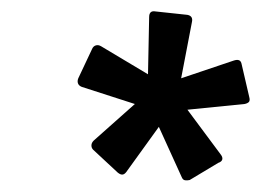

<svg xmlns="http://www.w3.org/2000/svg" viewBox="-20 -719 457 336"><path d="M186 -417 143 -457Q140 -460 140 -464.5Q140 -469 144 -473L216 -537L123 -567Q118 -569 116.5 -573Q115 -577 117 -582L141 -633Q143 -638 147.5 -639.5Q152 -641 157 -638L239 -589L241 -689Q241 -701 252 -699L308 -693Q318 -691 316 -681L297 -582L389 -613Q395 -615 398.5 -613.5Q402 -612 403 -606L416 -550Q418 -543 415.5 -540.5Q413 -538 408 -537L308 -527L366 -449Q370 -444 369 -440Q368 -436 362 -434L312 -404Q308 -403 304 -403.5Q300 -404 298 -409L258 -497L201 -418Q198 -414 194.5 -413.5Q191 -413 186 -417Z"/></svg>

Font: Sofia Sans SemiBold
Style: Italic
Weight: 600
Italic angle: -9°
Designer: Botio Nikoltchev, Ani Petrova
Foundry: lettersoup
Version: Version 4.100-B